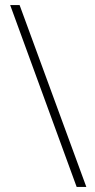

<svg xmlns="http://www.w3.org/2000/svg" viewBox="-20 -734 375 754"><path d="M57 -714H20L281 0H319Z"/></svg>

Font: Noto Sans Myanmar UI Condensed ExtraLight
Style: Regular
Weight: 200
Width: 3
Designer: Monotype Design Team
Foundry: Monotype Imaging Inc.
Version: Version 2.103